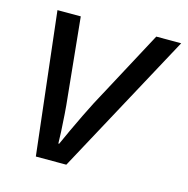

<svg xmlns="http://www.w3.org/2000/svg" viewBox="-85 -618 685 700"><g transform="rotate(15 257.5 -268.0)"><path d="M110 0 48 -536H136L166 -238Q169 -212 171.5 -177Q174 -142 175.5 -111.5Q177 -81 177 -67H180Q191 -92 206 -124Q221 -156 236.5 -188Q252 -220 263 -241L421 -536H515L225 0Z"/></g></svg>

Font: Noto IKEA Latin
Style: Italic
Weight: 400
Italic angle: -12°
Designer: Monotype Design Team
Foundry: Monotype Imaging Inc.
Version: Version 1.0